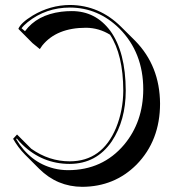

<svg xmlns="http://www.w3.org/2000/svg" viewBox="-20 -678 695 765"><path d="M138.7 -482.4 109.4 -506.3 53.2 -563Q62.5 -586.9 110.4 -616.2Q180.2 -657.7 258.8 -658.2Q376 -657.2 462.4 -571.3L519 -515.1Q616.7 -415 617.7 -265.6Q617.7 -117.7 523.9 -22Q436 65.9 307.6 66.4Q208 65.9 136.2 -5.4L79.6 -62Q51.3 -90.8 32.2 -125L47.9 -142.1L104.5 -85.4Q175.3 -35.2 257.8 -35.2Q386.7 -35.2 442.4 -168.5Q470.7 -237.8 471.2 -316.9Q470.7 -460 418.5 -539.6Q374.5 -566.9 322.8 -567.4Q205.6 -567.4 148.4 -496.6Q148.4 -496.6 138.7 -482.4ZM79.6 -553.7Q127 -618.7 224.1 -631.3Q244.6 -633.8 266.1 -633.8Q360.8 -633.8 419.4 -555.2Q480.5 -471.2 481 -316.9Q481 -198.2 425.3 -114.7Q364.3 -25.4 257.8 -24.9Q148.9 -24.9 68.8 -102.1Q56.2 -114.3 46.9 -126.5L44.4 -123.5Q99.6 -30.8 194.8 -6.8Q222.7 0 251 0Q388.7 0 474.6 -101.6Q550.3 -192.4 550.8 -321.8Q550.8 -468.8 455.6 -564.5Q371.1 -647.5 258.8 -647.9Q163.1 -647.9 90.3 -589.8Q73.7 -576.2 65.9 -565.4Z"/></svg>

Font: Linux Biolinum Shadow O
Style: Bold
Weight: 700
Designer: Philipp H. Poll
Foundry: Philipp H. Poll
Version: Version 0.9.2